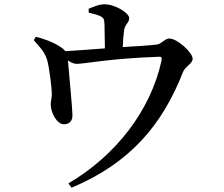

<svg xmlns="http://www.w3.org/2000/svg" viewBox="-20 -812 1040 893"><path d="M393 -753C413 -748 434 -744 448 -736C464 -728 465 -719 466 -698L468 -587C410 -583 340 -577 284 -574C278 -582 268 -590 251 -600C222 -618 182 -632 147 -641L137 -625C163 -596 187 -572 199 -534C209 -500 221 -405 221 -371C220 -352 215 -335 216 -324C217 -288 244 -233 279 -234C302 -235 317 -248 317 -276C317 -305 300 -481 296 -531C312 -520 323 -515 339 -515C370 -515 492 -540 717 -548C732 -549 734 -545 731 -529C681 -300 521 -90 298 41L313 61C586 -54 735 -231 832 -479C841 -502 876 -516 876 -539C876 -567 805 -633 767 -633C748 -633 731 -608 711 -605C673 -600 609 -597 551 -593C552 -620 554 -650 557 -670C561 -701 581 -705 581 -728C581 -750 518 -792 466 -792C439 -792 416 -781 392 -771Z"/></svg>

Font: Noto Serif CJK KR SemiBold
Style: Regular
Weight: 600
Designer: Ryoko NISHIZUKA 西塚涼子 (kana & ideographs); Frank Grießhammer (Latin, Greek & Cyrillic); Wenlong ZHANG 张文龙 (bopomofo); San
Foundry: Adobe
Version: Version 2.001;hotconv 1.1.0;makeotfexe 2.6.0